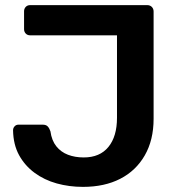

<svg xmlns="http://www.w3.org/2000/svg" viewBox="-20 -720 692 750"><path d="M304 10Q250 10 201.5 -3.5Q153 -17 115 -45Q77 -73 54.5 -114Q32 -155 31 -211Q31 -220 37 -226.5Q43 -233 52 -233H147Q160 -233 166.5 -226Q173 -219 177 -207Q182 -171 200 -148.5Q218 -126 245.5 -115.5Q273 -105 307 -105Q370 -105 403.5 -146Q437 -187 437 -260V-582H98Q87 -582 80.5 -589Q74 -596 74 -606V-676Q74 -686 80.5 -693Q87 -700 98 -700H555Q566 -700 573 -693Q580 -686 580 -675V-256Q580 -173 545.5 -113Q511 -53 449.5 -21.5Q388 10 304 10Z"/></svg>

Font: Rubik Light Medium
Style: Regular
Weight: 500
Version: Version 2.104